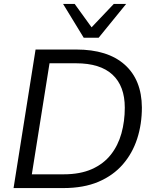

<svg xmlns="http://www.w3.org/2000/svg" viewBox="-20 -957 782 977"><path d="M49 0 161 -705H368Q528 -705 614.5 -628Q701 -551 702 -410Q702 -325 678 -251Q654 -177 605 -120.5Q556 -64 481 -32Q406 0 302 0ZM142 -70H304Q388 -70 447.5 -96.5Q507 -123 544 -170Q581 -217 598 -278.5Q615 -340 615 -409Q615 -519 552.5 -577Q490 -635 367 -635H232ZM406 -765 301 -937H360L446 -818L559 -937H622L482 -765Z"/></svg>

Font: Nunito Sans 12pt
Style: Italic
Weight: 400
Italic angle: -9°
Designer: Vernon Adams
Foundry: Vernon Adams
Version: Version 3.101;gftools[0.9.27]